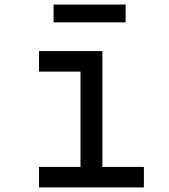

<svg xmlns="http://www.w3.org/2000/svg" viewBox="-20 -822 740 842"><path d="M151 -598H429V-90H611V0H151V-90H333V-508H151ZM215 -724V-802H531V-724Z"/></svg>

Font: Martian Mono Light
Style: Regular
Weight: 300
Monospace: yes
Designer: Roman Shamin
Foundry: Evil Martians
Version: Version 1.000; ttfautohint (v1.8.4.7-5d5b)